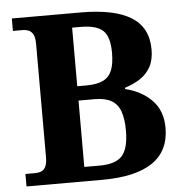

<svg xmlns="http://www.w3.org/2000/svg" viewBox="-52 -764 775 813"><g transform="rotate(-5 336.0 -357.0)"><path d="M28 0V-53H69Q83.6 -53 95.3 -57.5Q107 -62 114 -76Q121 -90 121 -118V-597Q121 -624.5 114 -637.7Q107 -651 95.1 -656Q83.2 -661 69 -661H28V-714H320Q463 -714 534.5 -669.8Q606 -625.5 606 -532Q606 -488 590 -458.5Q574 -429.1 546 -410.5Q518 -392 480 -380V-374.5Q549 -358 592.5 -313.5Q636 -269 636 -196Q636 -98 564 -49Q492 0 350 0ZM345 -61Q412.5 -61 440.2 -92.2Q468 -123.3 468 -198.9Q468 -248 456.8 -280Q445.7 -312 419.3 -327.5Q393 -343 347 -343H279V-61ZM317 -404Q363.7 -404 389.8 -417.2Q415.9 -430.4 426.9 -458.6Q438 -486.8 438 -532Q438 -600 410.5 -626.5Q383 -653 315 -653H279V-404Z"/></g></svg>

Font: Noto Serif Kannada
Style: Regular
Weight: 400
Designer: Universal Thirst, Indian Type Foundry and the Monotype Design Team
Foundry: Monotype Imaging Inc.
Version: Version 2.003